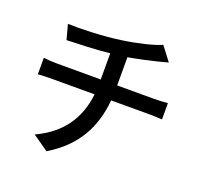

<svg xmlns="http://www.w3.org/2000/svg" viewBox="-140 -934 1174 1132"><g transform="rotate(20 447.0 -367.5)"><path d="M61 -364C86 -366 121 -367 152 -367H416C398 -207 316 -94 165 -24L264 45C431 -55 504 -194 520 -367H758C784 -367 816 -366 840 -364V-466C818 -464 777 -462 756 -462H523V-639C587 -650 648 -664 698 -676C713 -680 735 -686 763 -693L697 -780C648 -758 548 -734 453 -721C343 -705 202 -701 126 -704L151 -611C223 -613 324 -616 420 -626V-462H151C120 -462 86 -464 61 -467Z"/></g></svg>

Font: GenEiGothic-pro-SemiBold
Style: Regular
Weight: 500
Designer: Ryoko NISHIZUKA (kana & ideographs); Paul D. Hunt (Latin, Greek & Cyrillic); Wenlong ZHANG (bopomofo); Sandoll Communica
Foundry: Adobe Systems Incorporated; o_tamon
Version: Version 1.000.140830